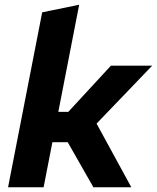

<svg xmlns="http://www.w3.org/2000/svg" viewBox="-20 -790 662 810"><path d="M14 0 158 -738 314 -770 226 -318H268L448 -513H622L312 -190H201L164 0ZM374 0 260 -200 361 -317 534 0Z"/></svg>

Font: REM SemiBold
Style: Italic
Weight: 600
Italic angle: -11°
Designer: Octavio Pardo
Foundry: Ashler Design
Version: Version 1.005;gftools[0.9.28]